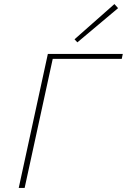

<svg xmlns="http://www.w3.org/2000/svg" viewBox="-20 -923 623 943"><path d="M360 -715 346 -730 542 -903 560 -883ZM578 -634H239L101 0H72L215 -658H583Z"/></svg>

Font: Ysabeau Infant Extralight
Style: Italic
Weight: 200
Italic angle: -12°
Designer: Christian Thalmann (Catharsis Fonts)
Version: Version 0.003